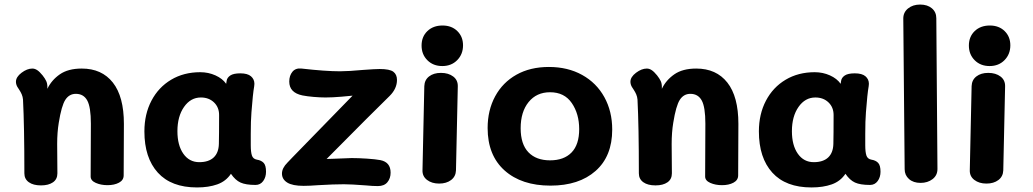

<svg xmlns="http://www.w3.org/2000/svg" viewBox="-20 -812 4534 843"><path d="M524 -268 523 -42Q523 -21 502.5 -10Q482 1 452 1Q423 1 400.5 -9Q378 -19 378 -37L379 -269Q379 -342 363 -371Q347 -400 313 -400Q284 -400 267 -374Q250 -348 238 -273Q231 -231 231 -180L232 -51Q232 -25 212.5 -11.5Q193 2 160 2Q126 2 106.5 -12Q87 -26 87 -51Q87 -259 81 -375Q80 -387 75.5 -397.5Q71 -408 65 -417Q59 -426 56 -431Q50 -442 50 -453Q50 -474 74.5 -492.5Q99 -511 122 -511Q133 -511 143.5 -504Q154 -497 167 -481Q178 -467 183 -456Q188 -445 188 -431V-422Q206 -460 242.5 -485.5Q279 -511 339 -511Q427 -511 475.5 -449.5Q524 -388 524 -268Z M1148 -58Q1148 -34 1135.5 -17Q1123 0 1102 0Q1059 0 1036 -10.5Q1013 -21 994 -49Q972 -16 934 -2.5Q896 11 845 11Q732 11 673 -54Q614 -119 614 -235Q614 -311 645 -370Q676 -429 731.5 -462Q787 -495 859 -495Q895 -495 926 -481Q957 -467 973 -444L975 -457Q977 -471 991 -480.5Q1005 -490 1035 -490Q1067 -490 1082 -477Q1097 -464 1097 -444Q1097 -437 1096 -433Q1090 -399 1084 -319Q1081 -282 1081 -224V-174Q1081 -145 1086 -129.5Q1091 -114 1108 -111Q1127 -108 1137.5 -97Q1148 -86 1148 -58ZM942 -307Q942 -341 919.5 -362.5Q897 -384 862 -384Q817 -384 788 -342.5Q759 -301 759 -236Q759 -174 785 -137Q811 -100 855 -100Q896 -100 918 -120.5Q940 -141 941 -180Q942 -221 942 -307Z M1586 2Q1521 -3 1490 -3Q1446 -3 1378 1Q1339 4 1313 4Q1264 4 1241 -10.5Q1218 -25 1218 -50Q1218 -74 1242 -98L1264 -121Q1469 -332 1528 -392Q1521 -391 1480 -387.5Q1439 -384 1409 -384Q1386 -384 1357 -386.5Q1328 -389 1308 -393Q1250 -405 1250 -454Q1250 -480 1264 -497Q1278 -514 1304 -511Q1409 -499 1473 -499Q1510 -499 1574 -505Q1628 -509 1647 -509Q1691 -509 1707 -497Q1723 -485 1723 -461Q1723 -423 1691 -391L1588 -289L1414 -114L1445 -115Q1514 -118 1524 -118Q1554 -118 1591.5 -115.5Q1629 -113 1650 -109Q1695 -100 1695 -54Q1695 -29 1681 -12Q1667 5 1639 5Q1616 5 1586 2Z M1831 -612Q1831 -651 1856.5 -675.5Q1882 -700 1923 -700Q1963 -700 1988 -675.5Q2013 -651 2013 -613Q2013 -574 1987.5 -548Q1962 -522 1922 -522Q1882 -522 1856.5 -547.5Q1831 -573 1831 -612ZM1835 -65 1843 -434Q1844 -461 1864 -476.5Q1884 -492 1916 -492Q1949 -492 1970 -476Q1991 -460 1990 -432L1982 -64Q1981 -37 1960.5 -21.5Q1940 -6 1908 -6Q1876 -6 1855 -22Q1834 -38 1835 -65Z M2121 -250Q2121 -328 2154 -389Q2187 -450 2247.5 -484Q2308 -518 2390 -518Q2473 -518 2536 -483Q2599 -448 2633.5 -385.5Q2668 -323 2668 -243Q2668 -126 2595 -61.5Q2522 3 2397 3Q2270 3 2195.5 -63.5Q2121 -130 2121 -250ZM2523 -245Q2523 -312 2490.5 -359.5Q2458 -407 2395 -407Q2336 -407 2301 -364Q2266 -321 2266 -249Q2266 -179 2300 -143.5Q2334 -108 2395 -108Q2456 -108 2489.5 -142.5Q2523 -177 2523 -245Z M3222 -268 3221 -42Q3221 -21 3200.5 -10Q3180 1 3150 1Q3121 1 3098.5 -9Q3076 -19 3076 -37L3077 -269Q3077 -342 3061 -371Q3045 -400 3011 -400Q2982 -400 2965 -374Q2948 -348 2936 -273Q2929 -231 2929 -180L2930 -51Q2930 -25 2910.5 -11.5Q2891 2 2858 2Q2824 2 2804.5 -12Q2785 -26 2785 -51Q2785 -259 2779 -375Q2778 -387 2773.5 -397.5Q2769 -408 2763 -417Q2757 -426 2754 -431Q2748 -442 2748 -453Q2748 -474 2772.5 -492.5Q2797 -511 2820 -511Q2831 -511 2841.5 -504Q2852 -497 2865 -481Q2876 -467 2881 -456Q2886 -445 2886 -431V-422Q2904 -460 2940.5 -485.5Q2977 -511 3037 -511Q3125 -511 3173.5 -449.5Q3222 -388 3222 -268Z M3846 -58Q3846 -34 3833.5 -17Q3821 0 3800 0Q3757 0 3734 -10.5Q3711 -21 3692 -49Q3670 -16 3632 -2.5Q3594 11 3543 11Q3430 11 3371 -54Q3312 -119 3312 -235Q3312 -311 3343 -370Q3374 -429 3429.5 -462Q3485 -495 3557 -495Q3593 -495 3624 -481Q3655 -467 3671 -444L3673 -457Q3675 -471 3689 -480.5Q3703 -490 3733 -490Q3765 -490 3780 -477Q3795 -464 3795 -444Q3795 -437 3794 -433Q3788 -399 3782 -319Q3779 -282 3779 -224V-174Q3779 -145 3784 -129.5Q3789 -114 3806 -111Q3825 -108 3835.5 -97Q3846 -86 3846 -58ZM3640 -307Q3640 -341 3617.5 -362.5Q3595 -384 3560 -384Q3515 -384 3486 -342.5Q3457 -301 3457 -236Q3457 -174 3483 -137Q3509 -100 3553 -100Q3594 -100 3616 -120.5Q3638 -141 3639 -180Q3640 -221 3640 -307Z M3952 -69 3946 -731Q3946 -758 3967 -775Q3988 -792 4020 -792Q4052 -792 4071.5 -775.5Q4091 -759 4091 -732L4096 -70Q4096 -42 4074.5 -25.5Q4053 -9 4022 -9Q3990 -9 3971 -26Q3952 -43 3952 -69Z M4234 -612Q4234 -651 4259.5 -675.5Q4285 -700 4326 -700Q4366 -700 4391 -675.5Q4416 -651 4416 -613Q4416 -574 4390.5 -548Q4365 -522 4325 -522Q4285 -522 4259.5 -547.5Q4234 -573 4234 -612ZM4238 -65 4246 -434Q4247 -461 4267 -476.5Q4287 -492 4319 -492Q4352 -492 4373 -476Q4394 -460 4393 -432L4385 -64Q4384 -37 4363.5 -21.5Q4343 -6 4311 -6Q4279 -6 4258 -22Q4237 -38 4238 -65Z"/></svg>

Font: Mali
Style: Bold
Weight: 700
Designer: Kitiyaporn Chalermlarp | Katatrad Aksorn Co.,Ltd.
Foundry: Cadson Demak Co.,Ltd.
Version: Version 1.000; ttfautohint (v1.6)